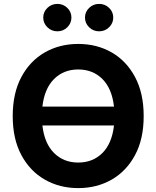

<svg xmlns="http://www.w3.org/2000/svg" viewBox="-20 -965 811 995"><path d="M385.3 9.8Q289.1 9.8 212.2 -34.2Q135.3 -78.1 90.6 -161.6Q45.9 -245.1 45.9 -363.3Q45.9 -481.9 90.6 -565.7Q135.3 -649.4 212.2 -693.4Q289.1 -737.3 385.3 -737.3Q481.9 -737.3 558.6 -693.4Q635.3 -649.4 679.9 -565.7Q724.6 -481.9 724.6 -363.3Q724.6 -244.6 679.9 -161.4Q635.3 -78.1 558.6 -34.2Q481.9 9.8 385.3 9.8ZM199.7 -412.6H570.8Q560.1 -506.3 510.5 -555.7Q460.9 -605 385.3 -605Q310.1 -605 260.3 -555.7Q210.4 -506.3 199.7 -412.6ZM385.3 -122.6Q460.9 -122.6 510.5 -171.9Q560.1 -221.2 570.8 -314.9H199.7Q210.4 -221.2 260.3 -171.9Q310.1 -122.6 385.3 -122.6ZM277.3 -802.7Q247.1 -802.7 225.6 -823.7Q204.1 -844.7 204.1 -874Q204.1 -903.3 225.6 -924.1Q247.1 -944.8 277.3 -944.8Q307.6 -944.8 328.9 -924.1Q350.1 -903.3 350.1 -874Q350.1 -844.7 328.9 -823.7Q307.6 -802.7 277.3 -802.7ZM493.7 -802.7Q463.4 -802.7 441.9 -823.7Q420.4 -844.7 420.4 -874Q420.4 -903.3 441.9 -924.1Q463.4 -944.8 493.7 -944.8Q523.9 -944.8 545.4 -924.1Q566.9 -903.3 566.9 -874Q566.9 -844.7 545.4 -823.7Q523.9 -802.7 493.7 -802.7Z"/></svg>

Font: Inter
Style: Bold
Weight: 700
Designer: Rasmus Andersson
Foundry: rsms
Version: Version 4.001;git-9221beed3